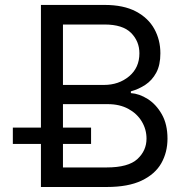

<svg xmlns="http://www.w3.org/2000/svg" viewBox="-20 -747 746 767"><path d="M143.5 0V-727.3H397.7Q473.7 -727.3 523.1 -701.2Q572.4 -675.1 596.6 -631.2Q620.7 -587.4 620.7 -534.1Q620.7 -487.2 604.2 -456.7Q587.7 -426.1 560.9 -408.4Q534.1 -390.6 502.8 -382.1V-375Q536.2 -372.9 570 -351.6Q603.7 -330.3 626.4 -290.5Q649.1 -250.7 649.1 -193.2Q649.1 -138.5 624.3 -94.8Q599.4 -51.1 545.8 -25.6Q492.2 0 406.2 0ZM231.5 -78.1H406.2Q492.5 -78.1 528.9 -111.7Q565.3 -145.2 565.3 -193.2Q565.3 -230.1 546.5 -261.5Q527.7 -293 492.9 -312Q458.1 -331 410.5 -331H231.5ZM231.5 -407.7H394.9Q454.5 -407.7 495.7 -442.1Q536.9 -476.6 536.9 -534.1Q536.9 -582 503.6 -615.6Q470.2 -649.1 397.7 -649.1H231.5ZM31.3 -171.9V-237.2H343.8V-171.9Z"/></svg>

Font: Inter Alia
Style: Regular
Weight: 400
Designer: Rasmus Andersson (Latin, Greek, Cyrillic etc.) and Evan from Shavian.info (Shavian, old style figures)
Foundry: Shavian.info
Version: Version 0.001;git-37ab20767